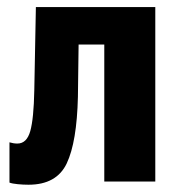

<svg xmlns="http://www.w3.org/2000/svg" viewBox="-20 -504 488 533"><path d="M198.2 -380.4H269.5V0H411.1V-484.4H79.6L75.2 -253.4Q73.7 -174.3 64 -139.9Q54.2 -105.5 28.3 -105.5Q22.5 -105.5 17.1 -106.4Q11.7 -107.4 6.3 -108.9V2.9Q14.2 5.9 29.3 7.3Q44.4 8.8 59.1 8.8Q137.2 8.8 165.3 -50.5Q193.4 -109.9 196.3 -235.4Z"/></svg>

Font: Roboto Flex
Style: wght 700 wdth 25 opsz 34 GRAD 0.00 slnt 0.00 XTRA 468 XOPQ 96 YOPQ 79 YTLC 514 YTUC 712 YTAS 750 YTDE -203.00 YTFI 738
Weight: 700
Width: 1
Designer: Berlow after Robertson
Foundry: Google
Version: Version 3.100